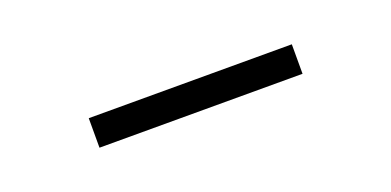

<svg xmlns="http://www.w3.org/2000/svg" viewBox="-18 -863 536 263"><g transform="rotate(-20 250.0 -731.5)"><path d="M102 -710V-753H398V-710Z"/></g></svg>

Font: Savate ExtraLight
Style: Regular
Weight: 200
Designer: Max Esnée
Foundry: Plomb Type
Version: Version 2.000